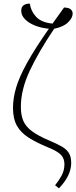

<svg xmlns="http://www.w3.org/2000/svg" viewBox="-20 -821 417 1049"><path d="M302 208 281 191Q301 167 316.5 138.5Q332 110 332 76Q332 46 314 26Q296 6 242 -16Q179 -42 136.5 -69Q94 -96 72.5 -134Q51 -172 51 -232Q51 -284 68 -342Q85 -400 127.5 -477Q170 -554 247 -664Q205 -668 171 -681.5Q137 -695 116.5 -716Q96 -737 96 -762Q96 -784 110 -793Q124 -802 143 -801Q149 -759 178 -728.5Q207 -698 267 -692Q296 -733 330 -780Q357 -779 367 -769.5Q377 -760 377 -747Q377 -723 351.5 -698.5Q326 -674 276 -664Q191 -538 142.5 -434.5Q94 -331 94 -237Q94 -192 107.5 -160.5Q121 -129 155.5 -103.5Q190 -78 252 -52Q290 -36 316.5 -21Q343 -6 356 14.5Q369 35 369 70Q369 138 302 208Z"/></svg>

Font: Noto Serif SemiCondensed ExtraLight
Style: Regular
Weight: 200
Width: 4
Designer: Monotype Design Team
Foundry: Monotype Imaging Inc.
Version: Version 2.014